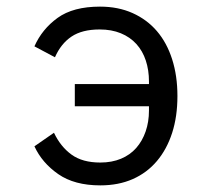

<svg xmlns="http://www.w3.org/2000/svg" viewBox="-20 -548 640 580"><path d="M206 -294H430V-302Q430 -336 420.5 -365Q411 -394 392 -415Q373 -436 345 -447.5Q317 -459 281 -459Q228 -459 196 -437.5Q164 -416 146 -375L84 -408Q107 -460 154 -494Q201 -528 282 -528Q337 -528 380.5 -508.5Q424 -489 454 -454Q484 -419 500 -369Q516 -319 516 -258Q516 -196 500 -146.5Q484 -97 454 -61.5Q424 -26 381 -7Q338 12 283 12Q205 12 156 -22Q107 -56 84 -106L143 -147Q163 -105 196 -81Q229 -57 283 -57Q318 -57 345.5 -68.5Q373 -80 391.5 -101Q410 -122 420 -151Q430 -180 430 -214V-227H206Z"/></svg>

Font: PlemolJP35 Console
Style: Regular
Weight: 400
Version: v2.0.3; ttfautohint (v1.8.4.7-5d5b-dirty) -l 6 -r 45 -G 200 